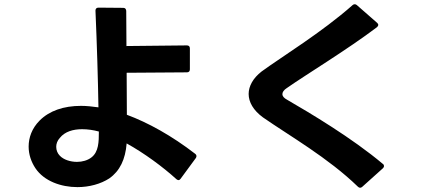

<svg xmlns="http://www.w3.org/2000/svg" viewBox="-20 -830 2020 905"><path d="M495 11C545 -24 571 -79 577 -154C660 -108 747 -44 812 15C815 17 818 19 821 19C825 19 828 17 831 13L903 -85C905 -88 906 -91 906 -94C906 -98 904 -102 900 -105C790 -190 678 -252 578 -289L577 -487L861 -489C870 -489 875 -494 875 -503V-602C875 -611 870 -616 861 -616L576 -613L575 -779C574 -788 570 -793 561 -793L444 -794C434 -794 430 -788 430 -780C437 -618 442 -451 444 -324C415 -328 388 -331 362 -331C280 -331 213 -308 167 -262C130 -225 115 -181 115 -139C115 -102 127 -67 147 -37C188 24 268 52 345 52C401 52 455 37 495 11ZM245 -138C245 -152 250 -167 262 -180C286 -210 325 -221 367 -221C393 -221 421 -217 446 -210C446 -161 445 -114 411 -88C393 -74 368 -67 343 -67C312 -67 280 -77 262 -96C251 -107 245 -122 245 -138Z M1687 51 1785 -37C1789 -41 1790 -44 1790 -47C1790 -51 1789 -54 1785 -57C1639 -180 1440 -298 1333 -360C1318 -368 1311 -377 1311 -386C1311 -396 1318 -406 1332 -415C1425 -480 1617 -596 1757 -702C1761 -706 1763 -709 1763 -712C1763 -716 1761 -719 1758 -722L1662 -806C1659 -809 1655 -810 1652 -810C1649 -810 1645 -809 1642 -806C1499 -679 1306 -561 1213 -493C1173 -462 1152 -424 1152 -387C1152 -349 1174 -310 1219 -277C1344 -190 1527 -86 1667 50C1670 53 1674 55 1677 55C1680 55 1684 54 1687 51Z"/></svg>

Font: LINE Seed JP_OTF Bold
Style: Regular
Weight: 700
Designer: LINE & Fontrix & Fontworks
Version: Version 1.009